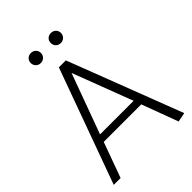

<svg xmlns="http://www.w3.org/2000/svg" viewBox="-245 -956 1071 1071"><g transform="rotate(-45 290.5 -420.5)"><path d="M420 -253H155L285 -608ZM257 -680 10 0H64L140 -209H436L516 6L571 -5L312 -680ZM203 -768Q220 -768 231.5 -779.5Q243 -791 243 -808Q243 -825 231.5 -836Q220 -847 203 -847Q186 -847 174.5 -836Q163 -825 163 -808Q163 -791 174.5 -779.5Q186 -768 203 -768ZM361 -768Q378 -768 389.5 -779.5Q401 -791 401 -808Q401 -825 389.5 -836Q378 -847 361 -847Q343 -847 332 -836Q321 -825 321 -808Q321 -791 332 -779.5Q343 -768 361 -768Z"/></g></svg>

Font: Catamaran ExtraLight
Style: Regular
Weight: 250
Designer: Pria Ravichandran
Version: Version 2.000